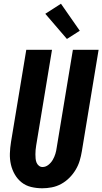

<svg xmlns="http://www.w3.org/2000/svg" viewBox="-20 -1002 549 1030"><path d="M207 8Q176 8 147 1Q118 -6 96 -23.5Q74 -41 59.5 -66Q45 -91 38.5 -119.5Q32 -148 33 -178.5Q34 -209 39 -240L121 -735H259L174 -221Q172 -209 171 -197.5Q170 -186 170 -174.5Q170 -163 171 -151.5Q172 -140 176 -130Q180 -120 188.5 -113Q197 -106 208 -106Q225 -106 239.5 -117.5Q254 -129 263 -144.5Q272 -160 277 -176.5Q282 -193 284 -209L371 -735H509L419 -190Q415 -165 407.5 -140Q400 -115 386 -91.5Q372 -68 352 -48Q332 -28 308 -15Q284 -2 258 3Q232 8 207 8ZM339 -793 223 -928 307 -982 408 -837Z"/></svg>

Font: Iosevka SS18 Heavy
Style: Italic
Weight: 900
Italic angle: -9°
Monospace: yes
Designer: Belleve Invis
Foundry: Belleve Invis
Version: Version 25.1.1; ttfautohint (v1.8.4)